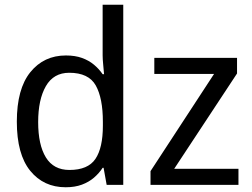

<svg xmlns="http://www.w3.org/2000/svg" viewBox="-20 -780 1062 810"><path d="M257 10Q164 10 107.5 -59.5Q51 -129 51 -267Q51 -405 108 -475.5Q165 -546 258 -546Q297 -546 326 -535.5Q355 -525 376.5 -507Q398 -489 413 -467H419Q418 -480 415.5 -505.5Q413 -531 413 -546V-760H500V0H430L417 -72H413Q398 -49 376.5 -30.5Q355 -12 325.5 -1Q296 10 257 10ZM273 -63Q351 -63 382.5 -109.5Q414 -156 414 -250V-266Q414 -366 384 -419.5Q354 -473 272 -473Q206 -473 173.5 -416.5Q141 -360 141 -265Q141 -169 173.5 -116Q206 -63 273 -63ZM986 0H615V-58L883 -468H631V-536H980V-470L715 -68H986Z"/></svg>

Font: Noto Sans Display
Style: Regular
Weight: 400
Designer: Monotype Design Team
Foundry: Monotype Imaging Inc.
Version: Version 2.003